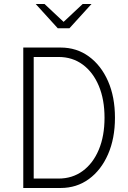

<svg xmlns="http://www.w3.org/2000/svg" viewBox="-20 -937 640 957"><path d="M148 -47H272Q341 -47 392.5 -85Q444 -123 472.5 -191Q501 -259 501 -350Q501 -441 472.5 -509Q444 -577 392.5 -615Q341 -653 272 -653H148ZM96 0V-700H282Q362 -700 423 -655.5Q484 -611 518.5 -532.5Q553 -454 553 -350Q553 -247 518.5 -168Q484 -89 423 -44.5Q362 0 282 0ZM268 -796 158 -917H202L297 -828L392 -917H436L326 -796Z"/></svg>

Font: Red Hat Mono
Style: Regular
Weight: 300
Monospace: yes
Designer: Pentagram, MCKL
Foundry: Pentagram, MCKL
Version: Version 1.023